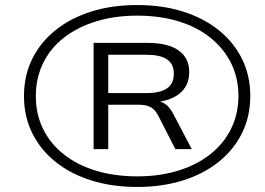

<svg xmlns="http://www.w3.org/2000/svg" viewBox="-20 -733 1052 761"><path d="M523 8Q424 8 341.5 -18Q259 -44 199.5 -92Q140 -140 107.5 -206Q75 -272 75 -352Q75 -433 107.5 -499Q140 -565 199.5 -613Q259 -661 341 -687Q423 -713 523 -713Q624 -713 706 -687Q788 -661 847.5 -613Q907 -565 939.5 -499Q972 -433 972 -353Q972 -272 939.5 -206Q907 -140 847.5 -92Q788 -44 705.5 -18Q623 8 523 8ZM524 -34Q614 -34 687.5 -57Q761 -80 814 -122Q867 -164 896 -223Q925 -282 925 -353Q925 -424 896 -482.5Q867 -541 814 -583.5Q761 -626 687.5 -648.5Q614 -671 524 -671Q434 -671 360 -648Q286 -625 232.5 -583Q179 -541 150.5 -482Q122 -423 122 -352Q122 -281 150.5 -222.5Q179 -164 232.5 -121.5Q286 -79 360 -56.5Q434 -34 524 -34ZM351 -142V-563H565Q646 -563 688 -533Q730 -503 730 -447Q730 -392 689.5 -360.5Q649 -329 573 -326L601 -332Q622 -331 637.5 -319Q653 -307 666 -283L740 -142H675L607 -275Q596 -297 578.5 -307.5Q561 -318 528 -318H392L409 -334V-142ZM409 -364H560Q614 -364 641.5 -382.5Q669 -401 669 -441Q669 -480 641.5 -498Q614 -516 560 -516H409Z"/></svg>

Font: Nunito Sans 10pt Expanded Light
Style: Italic
Weight: 300
Width: 7
Italic angle: -9°
Designer: Vernon Adams
Foundry: Vernon Adams
Version: Version 3.101;gftools[0.9.27]